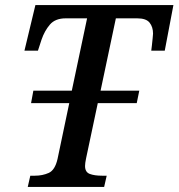

<svg xmlns="http://www.w3.org/2000/svg" viewBox="-20 -734 701 754"><path d="M89 0 99 -44H117Q147 -44 171.5 -55Q196 -66 206 -110L252 -329H102L111 -378H262L322 -662H238Q197 -662 176 -637.5Q155 -613 143 -578L129 -535H76L119 -714H661L627 -535H574Q575 -541 576.5 -555.5Q578 -570 579.5 -584Q581 -598 581 -602Q581 -628 567.5 -645Q554 -662 519 -662H435L375 -378H527L517 -329H364L318 -112Q316 -103 315 -95Q314 -87 314 -82Q314 -58 332.5 -51Q351 -44 381 -44H399L389 0Z"/></svg>

Font: Noto Serif SemiCondensed Medium
Style: Italic
Weight: 500
Width: 4
Italic angle: -12°
Designer: Monotype Design Team
Foundry: Monotype Imaging Inc.
Version: Version 2.013